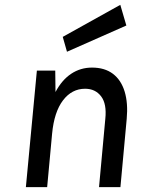

<svg xmlns="http://www.w3.org/2000/svg" viewBox="-20 -774 592 794"><path d="M87 0 132.5 -482H208.5L209.5 -393.5Q236 -443.5 274.5 -469Q313 -494.5 360.5 -494.5Q413 -494.5 447 -468.8Q481 -443 495.5 -395.2Q510 -347.5 504 -282.5L478 0H389.5L415.5 -282.5Q422 -344.5 398 -375.8Q374 -407 332 -407Q277 -407 240.5 -359Q204 -311 195.5 -221.5L175 0ZM257 -560 239.5 -621.5 477.5 -754 502.5 -668.5Z"/></svg>

Font: Karla Medium
Style: Italic
Weight: 500
Italic angle: -8°
Designer: Jonathan Pinhorn
Version: Version 2.001